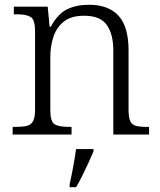

<svg xmlns="http://www.w3.org/2000/svg" viewBox="-20 -564 672 805"><path d="M33 0V-32H47Q76 -32 93.5 -36.5Q111 -41 119 -56.5Q127 -72 127 -105V-433Q127 -481 109 -492.5Q91 -504 53 -504H38V-536H180L188 -452H193Q223 -507 262 -525.5Q301 -544 353 -544Q435 -544 477 -498Q519 -452 519 -353V-105Q519 -72 526 -56.5Q533 -41 549.5 -36.5Q566 -32 595 -32H605V0H455V-354Q455 -420 428 -459Q401 -498 333 -498Q278 -498 247.5 -473.5Q217 -449 204 -409.5Q191 -370 191 -326V-102Q191 -54 209 -43Q227 -32 270 -32H280V0ZM272 208Q280 173 287 134.5Q294 96 299 61H372V71Q363 92 350.5 119.5Q338 147 324.5 174Q311 201 299 221H272Z"/></svg>

Font: Noto Serif Sinhala Light
Style: Regular
Weight: 300
Designer: Jelle Bosma - Monotype Design Team
Foundry: Monotype Imaging Inc.
Version: Version 2.007; ttfautohint (v1.8.4.7-5d5b)